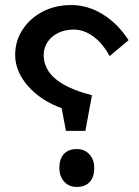

<svg xmlns="http://www.w3.org/2000/svg" viewBox="-20 -729 549 760"><path d="M318 -211 344 -352Q305 -362 274 -374.5Q243 -387 220.5 -401.5Q198 -416 183 -433Q168 -450 160.5 -469.5Q153 -489 153 -511Q153 -540 168.5 -563Q184 -586 211 -599Q238 -612 272 -612Q312 -612 349.5 -584.5Q387 -557 414 -507L489 -570Q446 -636 386.5 -672.5Q327 -709 262 -709Q199 -709 149 -683Q99 -657 69.5 -612Q40 -567 40 -511Q40 -478 53.5 -446.5Q67 -415 92 -387Q117 -359 150.5 -337Q184 -315 224 -301L241 -211ZM353 -64Q353 -97 334 -118Q315 -139 284 -139Q251 -139 233 -119.5Q215 -100 215 -64Q215 -31 234 -10Q253 11 284 11Q317 11 335 -8.5Q353 -28 353 -64Z"/></svg>

Font: Lexend Medium
Style: Regular
Weight: 500
Designer: Bonnie Shaver-Troup, Thomas Jockin
Foundry: Lexend
Version: Version 1.005